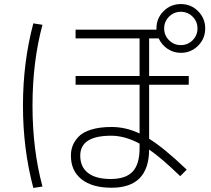

<svg xmlns="http://www.w3.org/2000/svg" viewBox="-20 -870 1040 945"><path d="M750 -730Q750 -780 785 -815Q820 -850 870 -850Q920 -850 955 -815Q990 -780 990 -730Q990 -680 955 -645Q920 -610 870 -610Q834 -610 805 -629.5Q776 -649 761 -681H714V-496H909V-453H714V-187Q787 -142 899 -35L867 -3Q775 -92 714 -134Q713 54 529 54Q434 54 381.5 12.5Q329 -29 329 -104Q329 -130 337.5 -152.5Q346 -175 366.5 -197Q387 -219 428.5 -232Q470 -245 529 -245Q600 -245 667 -213V-453H352V-496H667V-681H352V-724H750ZM189 -748Q140 -566 140 -350Q140 -134 189 48L144 55Q93 -137 93 -350Q93 -563 144 -755ZM928 -672Q952 -696 952 -730Q952 -764 928 -788Q904 -812 870 -812Q836 -812 812 -788Q788 -764 788 -730Q788 -696 812 -672Q836 -648 870 -648Q904 -648 928 -672ZM667 -163Q595 -202 527 -202Q375 -202 375 -104Q375 -48 413.5 -18.5Q452 11 525 11Q599 11 633 -25.5Q667 -62 667 -141Z"/></svg>

Font: M PLUS 1p Light
Style: Regular
Weight: 300
Version: Version 1.061